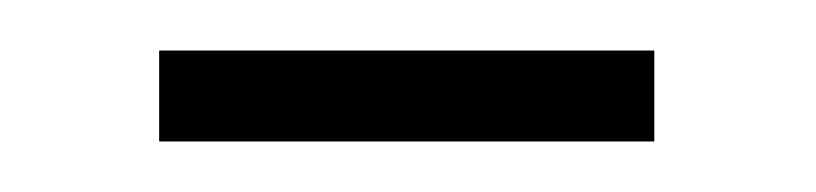

<svg xmlns="http://www.w3.org/2000/svg" viewBox="-20 -335 323 76"><path d="M43 -315V-279H239V-315Z"/></svg>

Font: Noto Sans Gurmukhi UI Condensed ExtraLight
Style: Regular
Weight: 200
Width: 3
Designer: Jelle Bosma - Monotype Design Team
Foundry: Monotype Imaging Inc.
Version: Version 2.004